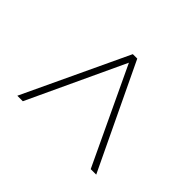

<svg xmlns="http://www.w3.org/2000/svg" viewBox="-103 -875 764 764"><g transform="rotate(45 279.5 -493.0)"><path d="M57 -272H88L278 -679L470 -272H501L290 -714H265Z"/></g></svg>

Font: Noto Serif Gurmukhi Thin
Style: Regular
Weight: 100
Designer: Vaibhav Singh and the Monotype Design Team
Foundry: Monotype Imaging Inc.
Version: Version 2.004